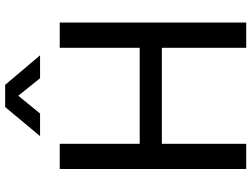

<svg xmlns="http://www.w3.org/2000/svg" viewBox="-136 -844 980 749"><g transform="rotate(-90 354.5 -470.0)"><path d="M69.3 0V-727.5H167.5V-415.5H542V-727.5H640.6V0H542V-329.1H167.5V0ZM285.6 -804.2H197.8V-804.7L311 -940.4H397.5L512.2 -804.7V-804.2H423.3L355 -889.2Z"/></g></svg>

Font: Inter Cardless Display
Style: Regular
Weight: 400
Designer: Rasmus Andersson
Foundry: rsms
Version: Version 4.001;git-9221beed3